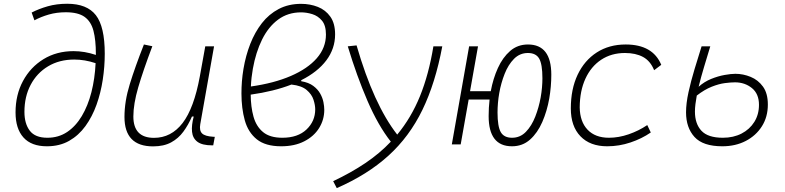

<svg xmlns="http://www.w3.org/2000/svg" viewBox="-20 -762 4142 1013"><path d="M227.5 9.8Q145.5 9.8 103.8 -36.6Q62 -83 62 -168.9Q62 -261.7 101.3 -334.7Q140.6 -407.7 209.7 -450Q278.8 -492.2 368.2 -492.2Q426.3 -492.2 485.8 -472.2Q485.8 -475.1 485.8 -478Q485.8 -550.8 473.1 -599.6Q460.4 -648.4 426.3 -672.9Q392.1 -697.3 327.1 -697.3Q278.8 -697.3 237.3 -685.3Q195.8 -673.3 161.6 -654.8L147 -695.8Q184.6 -715.3 231.7 -728.8Q278.8 -742.2 334.5 -742.2Q439 -742.2 485.8 -681.9Q532.7 -621.6 532.7 -478.5Q532.7 -410.6 522.2 -341.6Q511.7 -272.5 489.3 -209.5Q466.8 -146.5 430.9 -96.9Q395 -47.4 344.7 -18.8Q294.4 9.8 227.5 9.8ZM484.4 -428.7Q427.7 -447.8 371.6 -447.8Q293 -447.8 233.6 -412.1Q174.3 -376.5 141.6 -314.2Q108.9 -252 108.9 -171.9Q108.9 -109.4 137.2 -72.3Q165.5 -35.2 230 -35.2Q288.6 -35.2 334 -65.4Q379.4 -95.7 411.6 -149.7Q443.8 -203.6 462.2 -275.1Q480.5 -346.7 484.4 -428.7Z M787.6 10.3Q636.7 10.3 636.7 -145Q636.7 -227.1 664.6 -317.6Q692.4 -408.2 739.3 -527.3L783.7 -518.1Q734.9 -388.7 709.2 -300.8Q683.6 -212.9 683.6 -147.5Q683.6 -34.7 792.5 -34.7Q883.3 -34.7 943.4 -112.8Q1003.4 -190.9 1034.2 -358.4L1063 -517.6H1109.4L1036.6 -106.9Q1030.8 -73.2 1046.1 -58.1Q1061.5 -43 1104.5 -40.5L1113.3 -40L1105 4.9H1099.6Q1046.9 4.9 1021.7 -13.9Q996.6 -32.7 993.2 -66.7Q989.7 -100.6 1002 -147H992.7Q973.6 -103 947.5 -67.4Q921.4 -31.7 882.8 -10.7Q844.2 10.3 787.6 10.3Z M1569.3 -338.9V-333.5Q1608.9 -326.7 1632.8 -308.8Q1656.7 -291 1669.4 -268.3Q1682.1 -245.6 1686.5 -222.9Q1690.9 -200.2 1690.9 -182.6Q1690.9 -130.4 1663.6 -86.4Q1636.2 -42.5 1585.2 -16.4Q1534.2 9.8 1463.4 9.8Q1380.4 9.8 1334.7 -27.1Q1289.1 -64 1271.5 -127.2Q1253.9 -190.4 1253.9 -269Q1253.9 -299.8 1256.3 -332Q1258.8 -364.3 1264.6 -398.9Q1276.4 -468.8 1300.5 -530.5Q1324.7 -592.3 1361.8 -639.9Q1398.9 -687.5 1450.7 -714.6Q1502.4 -741.7 1568.8 -741.7Q1616.2 -741.7 1657 -725.6Q1697.8 -709.5 1722.9 -674.1Q1748 -638.7 1748 -580.6Q1748 -505.4 1701.9 -443.8Q1655.8 -382.3 1569.3 -338.9ZM1303.7 -305.7Q1425.3 -322.8 1514.2 -361.1Q1603 -399.4 1651.4 -454.8Q1699.7 -510.3 1699.7 -579.6Q1699.7 -627.9 1678.7 -653.1Q1657.7 -678.2 1627.4 -687.5Q1597.2 -696.8 1568.4 -696.8Q1499 -696.8 1447.5 -658.7Q1396 -620.6 1362.8 -553.5Q1329.6 -486.3 1314 -398.9Q1305.7 -353 1303.7 -305.7ZM1517.6 -315.9Q1424.8 -279.8 1302.7 -262.7Q1303.2 -197.8 1317.6 -146.2Q1332 -94.7 1368.2 -64.9Q1404.3 -35.2 1469.7 -35.2Q1551.3 -35.2 1597.2 -78.9Q1643.1 -122.6 1643.1 -185.1Q1643.1 -207.5 1634 -235.8Q1625 -264.2 1598.1 -287.1Q1571.3 -310.1 1517.6 -315.9Z M1756.8 230.5 1737.8 193.8Q1832 149.4 1907.7 98.4Q1983.4 47.4 2042 -14.6Q1975.1 -99.6 1918.7 -230.2Q1862.3 -360.8 1814.9 -517.6L1861.3 -522.5Q1951.2 -211.4 2075.7 -51.8Q2149.4 -140.6 2195.8 -254.6Q2242.2 -368.7 2266.6 -517.6H2313.5Q2277.3 -323.7 2208.7 -182.4Q2140.1 -41 2029.5 59.3Q1918.9 159.7 1756.8 230.5Z M2681.2 9.8Q2558.1 9.8 2558.1 -149.4Q2558.1 -193.8 2563 -236.8H2452.6L2410.6 0H2363.8L2455.1 -517.6H2502L2460 -280.8H2569.3Q2581.5 -347.2 2606.9 -403.1Q2632.3 -459 2671.6 -493.2Q2710.9 -527.3 2765.6 -527.3Q2888.7 -527.3 2888.7 -367.7Q2888.7 -336.9 2886 -305.2Q2883.3 -273.4 2877.9 -242.2Q2866.2 -175.8 2841.1 -118.2Q2815.9 -60.5 2776.4 -25.4Q2736.8 9.8 2681.2 9.8ZM2681.6 -35.2Q2724.6 -35.2 2754.9 -66.7Q2785.2 -98.1 2804.2 -147Q2823.2 -195.8 2832.5 -247.6Q2837.4 -274.9 2839.6 -300.8Q2841.8 -326.7 2841.8 -349.1Q2841.8 -423.3 2824.7 -452.9Q2807.6 -482.4 2765.1 -482.4Q2722.7 -482.4 2692.1 -451.7Q2661.6 -420.9 2642.6 -372.6Q2623.5 -324.2 2614.3 -272Q2609.4 -245.1 2607.2 -218.5Q2605 -191.9 2605 -168.5Q2605 -94.7 2622.1 -64.9Q2639.2 -35.2 2681.6 -35.2Z M3192.9 -35.2Q3244.1 -35.2 3297.1 -53.5Q3350.1 -71.8 3395 -102.1L3413.6 -63Q3366.2 -30.3 3306.4 -10.3Q3246.6 9.8 3183.6 9.8Q3093.3 9.8 3042.5 -43Q2991.7 -95.7 2991.7 -189.9Q2991.7 -292 3027.6 -367.7Q3063.5 -443.4 3128.7 -485.4Q3193.8 -527.3 3281.2 -527.3Q3424.3 -527.3 3468.8 -419.9L3431.2 -391.6Q3411.6 -440.4 3372.8 -461.4Q3334 -482.4 3277.3 -482.4Q3205.6 -482.4 3151.9 -446.8Q3098.1 -411.1 3068.6 -346.7Q3039.1 -282.2 3038.6 -195.8Q3039.6 -120.1 3080.1 -77.6Q3120.6 -35.2 3192.9 -35.2Z M3791 9.8Q3689 9.8 3644.3 -39.3Q3599.6 -88.4 3599.6 -169.4Q3599.6 -216.3 3612.5 -275.4Q3625.5 -334.5 3644.5 -397.2Q3663.6 -460 3681.6 -517.6H3727.5Q3711.4 -464.4 3694.8 -409.4Q3678.2 -354.5 3666 -304.2Q3695.3 -330.6 3731.9 -345.5Q3768.6 -360.4 3803 -366.5Q3837.4 -372.6 3859.9 -372.6Q3900.9 -372.6 3940.4 -356.4Q3980 -340.3 4005.6 -304.9Q4031.2 -269.5 4031.2 -210.4Q4031.2 -145.5 4000 -95.9Q3968.8 -46.4 3914.6 -18.3Q3860.4 9.8 3791 9.8ZM3656.2 -257.8Q3651.9 -234.4 3649.2 -212.9Q3646.5 -191.4 3646.5 -173.3Q3646.5 -108.9 3680.9 -72Q3715.3 -35.2 3793.9 -35.2Q3849.6 -35.2 3892.6 -57.4Q3935.5 -79.6 3960 -118.9Q3984.4 -158.2 3984.4 -209Q3984.4 -267.1 3947 -297.4Q3909.7 -327.6 3857.9 -327.6Q3835.4 -327.6 3804 -323.5Q3772.5 -319.3 3734.9 -304.4Q3697.3 -289.6 3656.2 -257.8Z"/></svg>

Font: Cascadia Mono PL ExtraLight
Style: Italic
Weight: 200
Italic angle: -10°
Monospace: yes
Designer: Aaron Bell
Foundry: Saja Typeworks
Version: Version 2404.023; ttfautohint (v1.8.4)